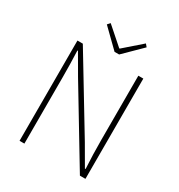

<svg xmlns="http://www.w3.org/2000/svg" viewBox="-212 -1064 1120 1204"><g transform="rotate(30 348.0 -462.5)"><path d="M110 0V-726H149L469 -197L552 -54H557Q554 -107 552.5 -157.5Q551 -208 551 -259V-726H587V0H547L228 -529L145 -672H141Q143 -621 144 -573Q145 -525 145 -473V0ZM347 -781 219 -906 236 -925 361 -815H365L491 -925L507 -906L380 -781Z"/></g></svg>

Font: Noto Sans HK Thin
Style: Regular
Weight: 100
Designer: Ryoko NISHIZUKA 西塚涼子 (kana, bopomofo & ideographs); Paul D. Hunt (Latin, Greek & Cyrillic); Sandoll Communications 산돌커뮤니
Foundry: Adobe
Version: Version 2.004-H2;hotconv 1.0.118;makeotfexe 2.5.65603